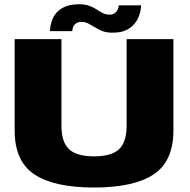

<svg xmlns="http://www.w3.org/2000/svg" viewBox="-20 -854 870 878"><path d="M410 3.5Q592 3.5 682.5 -56.5Q773 -116.5 773 -257.5V-675H559V-279Q559 -204 524.2 -171.5Q489.5 -139 410 -139Q330 -139 295.5 -172Q261 -205 261 -279V-675H47V-257.5Q47 -116.5 137.2 -56.5Q227.5 3.5 410 3.5ZM494.5 -704.5Q530 -704.5 553 -714.5Q576 -724.5 590.2 -740Q604.5 -755.5 612 -772.2Q619.5 -789 622.5 -804.8Q625.5 -820.5 625 -829.5H523Q523 -822 518.8 -811.8Q514.5 -801.5 505 -794.2Q495.5 -787 481 -787Q464 -787 450.2 -794Q436.5 -801 421.8 -810.8Q407 -820.5 388.2 -827.5Q369.5 -834.5 342 -834.5Q306 -834.5 281.8 -825Q257.5 -815.5 242.8 -800.5Q228 -785.5 220.8 -768.2Q213.5 -751 211 -736Q208.5 -721 208 -711.5H310.5Q310.5 -719 314.2 -729.5Q318 -740 327.5 -747Q337 -754 353 -754Q369.5 -754 383.8 -746.5Q398 -739 413.2 -729.5Q428.5 -720 447.8 -712.2Q467 -704.5 494.5 -704.5Z"/></svg>

Font: Anybody SemiExpanded ExtraBold
Style: Regular
Weight: 800
Width: 6
Version: Version 1.113;gftools[0.9.25]